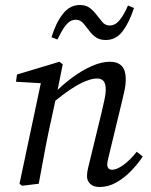

<svg xmlns="http://www.w3.org/2000/svg" viewBox="-20 -735 603 768"><path d="M68 8 58 0 146 -415 164 -401 44 -408 48 -437 218 -488 231 -478 206 -353 204 -344 175 -210Q164 -158 154.5 -105.5Q145 -53 135 0ZM378 13Q355 13 341.5 1Q328 -11 328 -30Q328 -47 332.5 -63.5Q337 -80 344 -111L387 -288Q393 -314 398 -337Q403 -360 403 -375Q403 -401 394 -411Q385 -421 368 -421Q349 -421 322.5 -410.5Q296 -400 263 -378Q230 -356 190 -323L189 -360H195Q229 -395 268 -424Q307 -453 346.5 -470.5Q386 -488 419 -488Q451 -488 467 -471Q483 -454 483 -419Q483 -395 477.5 -370.5Q472 -346 466 -321L421 -135Q416 -114 412.5 -99.5Q409 -85 409 -77Q409 -67 414 -61.5Q419 -56 428 -56Q447 -56 473.5 -75Q500 -94 527 -128L551 -109Q532 -80 504.5 -51.5Q477 -23 445 -5Q413 13 378 13ZM186 -586Q204 -645 232 -680Q260 -715 299 -715Q322 -715 336.5 -705Q351 -695 362 -681Q376 -664 388 -648.5Q400 -633 419 -633Q441 -633 458.5 -654.5Q476 -676 492 -713L516 -703Q497 -645 470.5 -610Q444 -575 403 -575Q380 -575 365.5 -584.5Q351 -594 340 -608Q327 -625 314.5 -640.5Q302 -656 283 -656Q261 -656 244 -635Q227 -614 210 -577Z"/></svg>

Font: Source Serif 4
Style: Italic
Weight: 400
Italic angle: -12°
Designer: Frank Grießhammer
Foundry: Adobe Systems Incorporated
Version: Version 4.004;hotconv 1.0.116;makeotfexe 2.5.65601